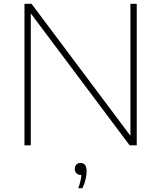

<svg xmlns="http://www.w3.org/2000/svg" viewBox="-20 -760 843 1004"><path d="M108 0V-740H145L662 -50V-740H695V0H658L141 -690V0ZM389 224Q397 203 400.8 186.2Q404.5 169.5 405.5 155H402Q388.5 155 379.8 146Q371 137 371 123Q371 109.5 379.2 100.8Q387.5 92 400 92Q433 92 433 135Q433 153 427.8 176.8Q422.5 200.5 411 224Z"/></svg>

Font: Encode Sans Expanded Thin
Style: Regular
Weight: 100
Width: 7
Designer: Multiple Designers
Foundry: Impallari Type
Version: Version 3.000; ttfautohint (v1.8.3) -l 8 -r 50 -G 200 -x 14 